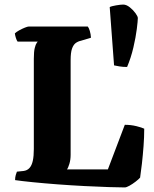

<svg xmlns="http://www.w3.org/2000/svg" viewBox="-20 -820 675 840"><path d="M526 0Q503 0 456 -1.5Q409 -3 350 -6Q291 -9 231.5 -13.5Q172 -18 122.5 -23Q73 -28 46 -32Q46 -44 49 -54.5Q52 -65 54 -69L83 -72Q99 -74 109 -85Q119 -96 123.5 -116.5Q128 -137 128 -168V-563Q128 -594 132 -610Q136 -626 140.5 -632Q145 -638 145 -638H57Q53 -643 49.5 -654Q46 -665 45 -674Q51 -680 63.5 -687Q76 -694 88.5 -699Q101 -704 106 -704H364Q369 -698 373 -684.5Q377 -671 378 -655L335 -642Q321 -639 311 -631.5Q301 -624 295 -607Q289 -590 289 -556V-143Q289 -121 283.5 -103Q278 -85 273 -79H452L526 -274Q553 -274 577 -268Q601 -262 611 -257Q611 -220 608 -180.5Q605 -141 601 -105Q597 -69 593 -43Q587 -36 573.5 -25.5Q560 -15 546.5 -7.5Q533 0 526 0ZM536 -527Q517 -527 502.5 -529.5Q488 -532 479 -534L460 -789Q467 -793 487.5 -796.5Q508 -800 519 -800Q533 -800 548 -788Q563 -776 573 -762Q583 -748 583 -741Q583 -729 578.5 -693Q574 -657 563.5 -612Q553 -567 536 -527Z"/></svg>

Font: Texturina Medium 12pt ExtraBold
Style: Regular
Weight: 800
Version: Version 1.002